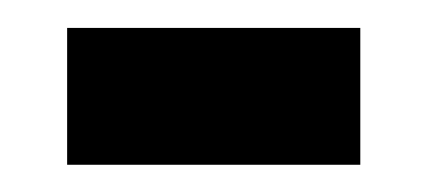

<svg xmlns="http://www.w3.org/2000/svg" viewBox="-20 -602 314 141"><path d="M244.6 -481H29.3V-581.5H244.6Z"/></svg>

Font: Heebo SemiBold
Style: Regular
Weight: 600
Designer: Oded Ezer
Foundry: Ezer Type House
Version: Version 3.100